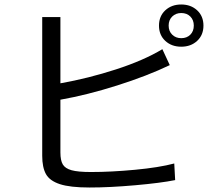

<svg xmlns="http://www.w3.org/2000/svg" viewBox="-20 -834 934 855"><path d="M379 1Q292 1 246.5 -14Q201 -29 184.5 -59Q168 -89 168 -140V-758H249V-463Q373 -485 496.5 -525Q620 -565 703 -615L736 -544Q636 -496 502 -453.5Q368 -411 249 -390V-155Q249 -120 259.5 -102Q270 -84 298.5 -76Q327 -68 385 -68Q475 -68 581.5 -78Q688 -88 756 -106L760 -32Q695 -19 581.5 -9Q468 1 379 1ZM787 -626Q744 -626 716 -652Q688 -678 688 -720Q688 -762 716 -788Q744 -814 787 -814Q830 -814 858 -788Q886 -762 886 -720Q886 -678 858 -652Q830 -626 787 -626ZM787 -776Q763 -776 747 -760.5Q731 -745 731 -720Q731 -695 747 -679.5Q763 -664 787 -664Q812 -664 827.5 -679.5Q843 -695 843 -720Q843 -745 827.5 -760.5Q812 -776 787 -776Z"/></svg>

Font: Kakao Big Sans
Style: Regular
Weight: 400
Designer: Park Young-rak; Lee Sang-min; Kim Jung-jin; Min Bon; Park Min-gyu;
Foundry: Kakao Corporation
Version: Version 2.003